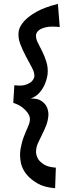

<svg xmlns="http://www.w3.org/2000/svg" viewBox="-20 -871 364 1012"><path d="M270.5 121.1Q211.9 116.2 176.8 95.2Q141.6 74.2 122.1 50.8Q99.6 24.4 90.8 -8.8Q82 -51.8 88.4 -86.9Q94.7 -122.1 106 -151.4Q117.2 -180.7 127.9 -204.1Q138.7 -227.5 137.7 -247.1Q135.7 -262.7 125 -277.3Q116.2 -290 98.6 -304.2Q81.1 -318.4 49.8 -329.1L55.7 -421.9Q92.8 -417 113.8 -423.8Q134.8 -430.7 145.5 -440.4Q157.2 -451.2 161.1 -466.8Q163.1 -487.3 148.4 -514.6Q133.8 -542 116.7 -573.7Q99.6 -605.5 86.4 -640.1Q73.2 -674.8 79.1 -710Q85.9 -737.3 110.4 -762.7Q130.9 -785.2 171.9 -808.6Q212.9 -832 285.2 -850.6L294.9 -728.5Q248 -733.4 223.1 -727.5Q198.2 -721.7 186.5 -712.9Q172.9 -702.1 169.9 -688.5Q168 -668 179.2 -646.5Q190.4 -625 203.1 -599.1Q215.8 -573.2 225.1 -543Q234.4 -512.7 230.5 -476.6Q225.6 -448.2 214.8 -423.8Q205.1 -402.3 188 -382.3Q170.9 -362.3 141.6 -351.6Q177.7 -352.5 196.8 -339.8Q215.8 -327.1 224.6 -311.5Q234.4 -293 235.4 -267.6Q233.4 -234.4 223.1 -209Q212.9 -183.6 201.2 -160.6Q189.5 -137.7 179.7 -115.7Q169.9 -93.8 169.9 -67.4Q171.9 -46.9 182.6 -30.3Q192.4 -16.6 212.9 -3.4Q233.4 9.8 274.4 12.7Z"/></svg>

Font: Irish Grover
Style: Regular
Weight: 400
Designer: Squid
Foundry: Font Diner, Inc DBA Sideshow
Version: Version 1.001